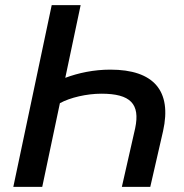

<svg xmlns="http://www.w3.org/2000/svg" viewBox="-20 -730 719 750"><path d="M145 0 214 -327C254 -349 319 -364 376 -364C490 -364 528 -324 508 -229L456 0H567L617 -218C652 -375 581 -458 411 -458C346 -458 286 -445 235 -426L295 -710H182L32 0Z"/></svg>

Font: FIGSv2-sans-serif SmBold Italic
Style: Regular
Weight: 600
Italic angle: -12°
Designer: Matt McInerney, Pablo Impallari, Rodrigo Fuenzalida
Foundry: Matt McInerney, Pablo Impallari, Rodrigo Fuenzalida
Version: Version 4.020;hotconv 1.0.109;makeotfexe 2.5.65596